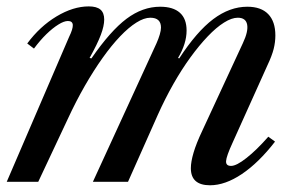

<svg xmlns="http://www.w3.org/2000/svg" viewBox="-32 -554 913 585"><path d="M608 10.5Q549.5 10.5 549.5 -41.5Q549.5 -61 557.8 -89Q566 -117 584.5 -156L708 -422.5Q725 -458.5 721 -479.2Q717 -500 692.5 -500Q674 -500 650.5 -485.2Q627 -470.5 601 -443.2Q575 -416 548.2 -379.2Q521.5 -342.5 496.2 -298Q471 -253.5 449 -204.5L358 0H251L445 -422.5Q451 -436 454.8 -448.8Q458.5 -461.5 458.5 -470Q458.5 -500 426 -500Q407 -500 383.5 -485.2Q360 -470.5 334 -443.2Q308 -416 280.8 -377.8Q253.5 -339.5 226.5 -292.5Q199.5 -245.5 174.5 -191.5L84.5 0H-11.5L178.5 -441.5Q190.5 -466 189.8 -478Q189 -490 175 -490Q163 -490 145.8 -479.2Q128.5 -468.5 109.2 -449.8Q90 -431 71.5 -406L51 -421.5Q89.5 -473.5 140.2 -504Q191 -534.5 238.5 -534.5Q262.5 -534.5 274 -524.8Q285.5 -515 285.5 -494.5Q285.5 -475 275.2 -447.8Q265 -420.5 241 -377.5L246.5 -376Q304.5 -460 353.5 -496.8Q402.5 -533.5 456 -533.5Q495.5 -533.5 516 -515.2Q536.5 -497 536.5 -461Q536.5 -421 510.5 -377.5L514 -376Q567.5 -458 617.8 -495.8Q668 -533.5 721.5 -533.5Q763.5 -533.5 785.2 -511Q807 -488.5 807 -446Q807 -425.5 801.8 -404.8Q796.5 -384 783.5 -356.5L677 -120Q657.5 -77.5 656.8 -63Q656 -48.5 672 -48.5Q688.5 -48.5 719.2 -72.8Q750 -97 785.5 -137.5L806 -122.5Q756 -58 705 -23.8Q654 10.5 608 10.5Z"/></svg>

Font: Libre Caslon Text
Style: Italic
Weight: 400
Italic angle: -22.583°
Designer: Pablo Impallari, Rodrigo Fuenzalida, Katja Schimmel
Foundry: Pablo Impallari, Rodrigo Fuenzalida
Version: Version 2.000